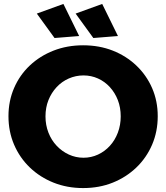

<svg xmlns="http://www.w3.org/2000/svg" viewBox="-20 -942 844 975"><path d="M402 -712Q484 -712 552.5 -685Q621 -658 672.5 -609Q724 -560 752.5 -494.5Q781 -429 781 -352Q781 -274 752.5 -207.5Q724 -141 672.5 -91.5Q621 -42 552.5 -14.5Q484 13 402 13Q321 13 252 -14.5Q183 -42 131.5 -91.5Q80 -141 51.5 -207.5Q23 -274 23 -352Q23 -429 51.5 -495Q80 -561 131.5 -609.5Q183 -658 252 -685Q321 -712 402 -712ZM404 -559Q365 -559 329.5 -543.5Q294 -528 267.5 -499.5Q241 -471 226 -433.5Q211 -396 211 -351Q211 -307 226 -268.5Q241 -230 268 -201.5Q295 -173 330 -157Q365 -141 404 -141Q443 -141 477.5 -157Q512 -173 538 -201.5Q564 -230 578.5 -268.5Q593 -307 593 -351Q593 -396 578.5 -433.5Q564 -471 538 -499.5Q512 -528 477.5 -543.5Q443 -559 404 -559ZM499 -922 579 -759 454 -749 364 -873ZM302 -922 382 -759 257 -749 167 -873Z"/></svg>

Font: Alexandria
Style: Bold
Weight: 700
Designer: Mohamed Gaber
Foundry: Kief Type Foundry
Version: Version 5.100